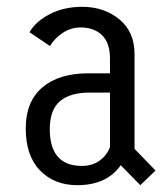

<svg xmlns="http://www.w3.org/2000/svg" viewBox="-20 -532 490 563"><path d="M391.5 11 334 -47.5Q293 11 206.5 11Q139.5 11 97.5 -32Q55.5 -75 55.5 -155.5Q55.5 -234 104 -275.5Q152.5 -317 238.5 -317H302.5V-360Q302.5 -406.5 279 -429Q255.5 -451.5 216.5 -451.5Q187.5 -451.5 163.5 -435.2Q139.5 -419 126.5 -397L66.5 -437.5Q84.5 -469 125.8 -490.5Q167 -512 221.5 -512Q285 -512 329.8 -475.5Q374.5 -439 374.5 -373.5V-95.5L436 -32ZM220 -45.5Q250.5 -45.5 271.8 -60.8Q293 -76 302.5 -100.5V-260.5H242.5Q185.5 -260.5 155.8 -235.2Q126 -210 126 -153.5Q126 -45.5 220 -45.5Z"/></svg>

Font: League Mono Condensed Light
Style: Regular
Weight: 300
Width: 1
Designer: Tyler Finck
Foundry: The League of Moveable Type / Tyler Finck
Version: Version 2.210